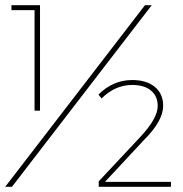

<svg xmlns="http://www.w3.org/2000/svg" viewBox="-35 -719 704 739"><path d="M523 -699H549L11 0H-15ZM9 -699H119V-293H98V-680H9ZM506 -193Q572 -264 572 -311Q572 -349 546 -370.5Q520 -392 474 -392Q408 -392 356 -340L344 -355Q400 -411 474 -411Q529 -411 561 -384.5Q593 -358 593 -312Q593 -254 520 -181L369 -19H623V0H345V-21Z"/></svg>

Font: Montserrat arm Thin
Style: Regular
Weight: 250
Designer: Julieta Ulanovsky
Foundry: Julieta Ulanovsky
Version: Version 6.000;PS 006.000;hotconv 1.0.88;makeotf.lib2.5.64775